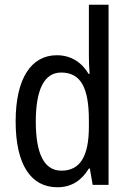

<svg xmlns="http://www.w3.org/2000/svg" viewBox="-20 -780 548 810"><path d="M222 10C283 10 325 -20 355 -69H359L371 0H438V-760H355V-543C355 -523 356 -494 358 -468H354C325 -517 279 -547 220 -547C111 -547 46 -448 46 -268C46 -86 110 10 222 10ZM239 -60C166 -60 131 -132 131 -267C131 -399 165 -474 238 -474C322 -474 355 -408 355 -272V-246C355 -122 319 -60 239 -60Z"/></svg>

Font: Noto Sans Khmer Condensed
Style: Regular
Weight: 400
Width: 3
Designer: Danh Hong and the Monotype Design Team
Foundry: Monotype Imaging Inc.
Version: Version 2.004